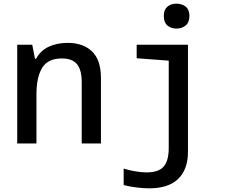

<svg xmlns="http://www.w3.org/2000/svg" viewBox="-20 -783 1240 1048"><path d="M74 0V-539H156L171 -462H177Q200 -506 245 -527.5Q290 -549 350 -549Q434 -549 482.5 -502Q531 -455 531 -358V0H426V-335Q426 -402 400 -433Q374 -464 318 -464Q241 -464 210 -412.5Q179 -361 179 -269V0ZM943 -627Q913 -627 893.5 -644Q874 -661 874 -696Q874 -729 893 -746Q912 -763 943 -763Q974 -763 994 -746.5Q1014 -730 1014 -696Q1014 -661 993.5 -644Q973 -627 943 -627ZM795 245Q762 245 723 240Q684 235 655 227V137Q683 146 717 152Q751 158 780 158Q846 158 873.5 126Q901 94 901 25V-452L726 -465V-539H1006V45Q1006 142 952.5 193.5Q899 245 795 245Z"/></svg>

Font: Noto Sans Mono Medium
Style: Regular
Weight: 500
Designer: Monotype Design Team
Foundry: Monotype Imaging Inc.
Version: Version 2.014